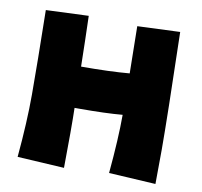

<svg xmlns="http://www.w3.org/2000/svg" viewBox="-71 -621 801 763"><g transform="rotate(10 329.0 -239.0)"><path d="M235 -175Q236 -141 236 -71L235 67L46 56Q59 -87 59 -197Q59 -325 55 -538L227 -545Q230 -451 232 -341Q347 -341 427 -348Q426 -440 424 -538L596 -545Q605 -199 605 -71L604 67L415 56Q428 -85 428 -181Q361 -175 255 -175Z"/></g></svg>

Font: KN Bobohei
Style: Bold
Weight: 700
Designer: Kingnam Type Foundry
Version: Version 1.710;March 18, 2023